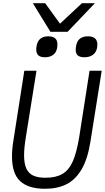

<svg xmlns="http://www.w3.org/2000/svg" viewBox="-20 -1164 652 1192"><path d="M54.5 -192.5Q54.5 -239 63 -290L131 -725H206.5L140 -309.5Q129.5 -245 129.5 -200Q129.5 -147.5 143.8 -117.2Q158 -87 186.8 -73.8Q215.5 -60.5 262 -60.5Q327 -60.5 367.2 -84Q407.5 -107.5 431.8 -162Q456 -216.5 472 -314.5L536 -725H611.5L541.5 -285Q524.5 -177.5 486.8 -113Q449 -48.5 392.8 -20.2Q336.5 8 259 8Q156.5 8 105.5 -39Q54.5 -86 54.5 -192.5ZM205 -856.5Q205 -867.5 207 -878Q217.5 -938.5 279 -938.5Q308.5 -938.5 322.5 -926Q336.5 -913.5 336.5 -888Q336.5 -878.5 335 -868Q330 -838.5 310 -823.5Q290 -808.5 259 -808.5Q231 -808.5 218 -820.5Q205 -832.5 205 -856.5ZM450 -855Q450 -864 452.5 -879Q463 -938.5 525.5 -938.5Q584.5 -938.5 584.5 -887.5Q584.5 -879 583 -869Q578 -839.5 557.2 -824Q536.5 -808.5 505 -808.5Q476 -808.5 463 -819.8Q450 -831 450 -855ZM184 -1144H260.5L352.5 -1017L488.5 -1144H569L399.5 -966.5H293Z"/></svg>

Font: JuliaMono Light
Style: Italic
Weight: 300
Italic angle: -9°
Monospace: yes
Designer: cormullion
Foundry: corm
Version: Version 0.054; ttfautohint (v1.8.4)